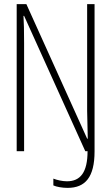

<svg xmlns="http://www.w3.org/2000/svg" viewBox="-20 -734 540 932"><path d="M61 0H97V-525C97 -585 96 -623 94 -657H97L394 0H405C405 103 370 146 305 146C283 146 256 140 239 133V166C254 173 282 178 308 178C394 178 439 126 439 1V-714H403V-196C403 -160 406 -101 406 -61H403L108 -714H61Z"/></svg>

Font: Noto Sans Mono ExtraCondensed ExtraLight
Style: Regular
Weight: 200
Width: 2
Designer: Monotype Design Team
Foundry: Monotype Imaging Inc.
Version: Version 2.014